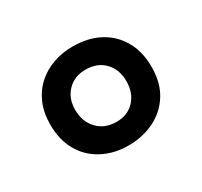

<svg xmlns="http://www.w3.org/2000/svg" viewBox="-73 -764 488 464"><g transform="rotate(-30 171.0 -532.5)"><path d="M169 -395Q129 -395 97 -412Q65 -429 47.5 -460Q30 -491 30 -533Q30 -566 41 -591.5Q52 -617 71.5 -634.5Q91 -652 116.5 -661Q142 -670 171 -670Q213 -670 244.5 -653.5Q276 -637 294 -606Q312 -575 312 -532Q312 -488 293 -457.5Q274 -427 241.5 -411Q209 -395 169 -395ZM173 -459Q204 -459 223 -479.5Q242 -500 242 -533Q242 -565 222.5 -585.5Q203 -606 170 -606Q139 -606 119.5 -586Q100 -566 100 -534Q100 -501 120 -480Q140 -459 173 -459Z"/></g></svg>

Font: Bricolage Grotesque 24pt
Style: Regular
Weight: 400
Designer: Mathieu Triay
Foundry: Atelier Triay
Version: Version 1.001;gftools[0.9.33.dev8+g029e19f]